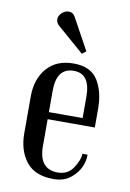

<svg xmlns="http://www.w3.org/2000/svg" viewBox="-81 -741 543 802"><g transform="rotate(10 190.5 -340.0)"><path d="M336 -311V-232H136V-118Q136 -20 216 -20Q259 -20 281.5 -55Q304 -90 304 -115H326Q326 -57 279 -16Q249 10 203 10Q124 10 87 -37Q50 -84 50 -157V-314Q50 -387 90 -433.5Q130 -480 203 -480Q276 -480 306 -432Q336 -384 336 -311ZM279 -262V-353Q279 -450 209 -450Q136 -450 136 -353V-262ZM114 -626Q103 -637 103 -651Q103 -665 116 -677.5Q129 -690 146 -690Q163 -690 172 -674L246 -539L229 -526Z"/></g></svg>

Font: Trochut
Style: Regular
Weight: 400
Designer: Andreu Balius
Foundry: Andreu Balius
Version: Version 1.001